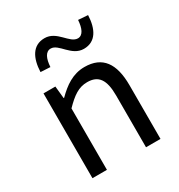

<svg xmlns="http://www.w3.org/2000/svg" viewBox="-171 -837 889 953"><g transform="rotate(-30 273.5 -360.5)"><path d="M82 0H165V-352C213 -401 248 -426 297 -426C361 -426 389 -388 389 -297V0H472V-308C472 -432 426 -498 323 -498C256 -498 206 -462 160 -416H157L150 -486H82ZM367 -577C436 -577 465 -635 468 -712L413 -716C410 -670 396 -637 367 -637C320 -637 294 -721 223 -721C154 -721 125 -663 122 -585L177 -582C180 -629 194 -661 224 -661C270 -661 296 -577 367 -577Z"/></g></svg>

Font: DAIFUKU Sans
Style: Regular
Weight: 400
Designer: Original font ‘Source Han Sans JP’ : Paul D. Hunt
Foundry: Daifuku
Version: Version 1.000